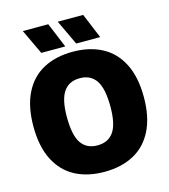

<svg xmlns="http://www.w3.org/2000/svg" viewBox="-136 -1057 1032 1174"><g transform="rotate(-15 380.0 -470.5)"><path d="M30.5 -370Q30.5 -497 73.5 -582Q116.5 -667 195 -708.5Q273.5 -750 380 -750Q486.5 -750 565 -708.2Q643.5 -666.5 686.5 -581.5Q729.5 -496.5 729.5 -370Q729.5 -243.5 686.5 -158.5Q643.5 -73.5 565 -31.8Q486.5 10 380 10Q273.5 10 195.2 -31.5Q117 -73 73.8 -158Q30.5 -243 30.5 -370ZM517 -366Q517 -481 482.8 -531.8Q448.5 -582.5 380 -582.5Q312 -582.5 277.5 -533Q243 -483.5 243 -374Q243 -258.5 277.2 -208Q311.5 -157.5 380 -157.5Q448.5 -157.5 482.8 -207Q517 -256.5 517 -366ZM193.5 -793 119 -951H280L345.5 -793ZM414.5 -793 340 -951H501L566.5 -793Z"/></g></svg>

Font: Encode Sans SemiCondensed Black
Style: Regular
Weight: 900
Width: 4
Designer: Multiple Designers
Foundry: Impallari Type
Version: Version 2.000